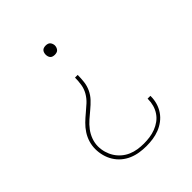

<svg xmlns="http://www.w3.org/2000/svg" viewBox="-206 -658 1012 1012"><g transform="rotate(-45 300.0 -152.5)"><path d="M300 -459Q293 -459 286 -461Q279 -463 274.5 -468Q270 -473 268 -480Q266 -487 266 -494Q266 -500 268 -507Q270 -514 274.5 -519Q279 -524 286 -526Q293 -528 300 -528Q307 -528 314 -526Q321 -524 325.5 -519Q330 -514 332.5 -507Q335 -500 335 -494Q335 -487 332.5 -480Q330 -473 325.5 -468Q321 -463 314 -461Q307 -459 300 -459ZM301 223Q276 223 250.5 219Q225 215 201.5 205Q178 195 158.5 178.5Q139 162 125.5 140Q112 118 105.5 93Q99 68 99 43Q99 17 106.5 -7.5Q114 -32 128 -53.5Q142 -75 160.5 -93Q179 -111 198.5 -127Q218 -143 237 -160.5Q256 -178 269 -200.5Q282 -223 286 -248.5Q290 -274 290 -299H310Q310 -274 307 -248.5Q304 -223 293 -199.5Q282 -176 264.5 -157.5Q247 -139 227 -122.5Q207 -106 187.5 -89Q168 -72 152.5 -51.5Q137 -31 128 -6.5Q119 18 119 43Q119 66 125.5 88.5Q132 111 144 130Q156 149 173.5 164Q191 179 212 188Q233 197 255.5 200.5Q278 204 301 204Q323 204 345 201Q367 198 388 190Q409 182 427 169Q445 156 457.5 137.5Q470 119 476 97.5Q482 76 482 54V50H503V55Q503 79 496 103Q489 127 475 147.5Q461 168 441 183Q421 198 398 207Q375 216 350.5 219.5Q326 223 301 223Z"/></g></svg>

Font: Iosevka Aile Thin
Style: Regular
Weight: 100
Designer: Belleve Invis
Foundry: Belleve Invis
Version: Version 31.1.0; ttfautohint (v1.8.4)